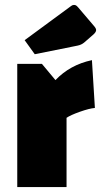

<svg xmlns="http://www.w3.org/2000/svg" viewBox="-20 -759 410 779"><path d="M50 0ZM205 -434Q264 -496 353 -515L365 -321Q342 -319 304 -305.5Q266 -292 250 -281V0H50V-500H150ZM80 -596 269 -735Q274 -739 280 -739Q285 -739 288.5 -737Q292 -735 298 -728L361 -654Q370 -644 370 -637Q370 -629 359 -619L321 -586Q310 -577 295 -574L121 -539Z"/></svg>

Font: Changa Black
Style: Regular
Weight: 900
Designer: Eduardo Rodriguez Tunni
Foundry: Eduardo Rodriguez Tunni
Version: Version 2.001; ttfautohint (v1.5.10-5e6f)